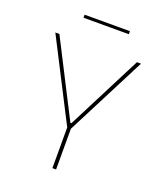

<svg xmlns="http://www.w3.org/2000/svg" viewBox="-142 -863 804 955"><g transform="rotate(20 260.0 -386.0)"><path d="M251 -213.5 33 -639H54.5L201.5 -351L257 -242.5H262.5L318 -351L465 -639H486.5L268.5 -213.5ZM250 0V-235.5H269.5V0ZM139.5 -756V-772H379.5V-756Z"/></g></svg>

Font: Anek Latin Medium Thin
Style: Regular
Weight: 250
Version: Version 1.003